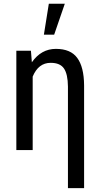

<svg xmlns="http://www.w3.org/2000/svg" viewBox="-20 -798 539 1021"><path d="M390.6 -490.2Q426.3 -442.4 427.2 -344.2V202.6H341.3V-337.4Q340.8 -403.3 320.3 -433.6Q299.8 -463.9 249.5 -463.9Q184.1 -463.9 153.8 -390.6V0H66.9V-528.3H144.5L149.4 -466.8Q199.2 -538.1 277.3 -538.1Q355.5 -538.1 390.6 -490.2ZM239.7 -778.3H324.7L268.1 -613.8H213.4Z"/></svg>

Font: RobotoCondensed-Regular
Style: Regular
Weight: 400
Designer: Google
Version: Version 2.001201; 2014